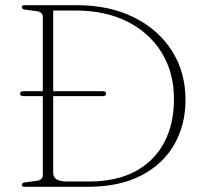

<svg xmlns="http://www.w3.org/2000/svg" viewBox="-20 -720 787 740"><path d="M64 -8Q64 -15.5 78.5 -17.5L120.5 -23Q145 -26 145 -46V-349.5H69.5Q57.5 -349.5 57.5 -359Q57.5 -368.5 69.5 -368.5H145V-654Q145 -674 120.5 -677L78.5 -682.5Q64 -684.5 64 -692Q64 -700 76.5 -700H276Q402 -700 496.2 -653Q590.5 -606 642.8 -523.8Q695 -441.5 695 -335.5Q695 -239 651.8 -163.2Q608.5 -87.5 524.5 -43.8Q440.5 0 317.5 0H76.5Q64 0 64 -8ZM324 -20.5Q428 -20.5 500.8 -59.2Q573.5 -98 612 -169.2Q650.5 -240.5 650.5 -338.5Q650.5 -439.5 603.8 -516.2Q557 -593 471.8 -636.2Q386.5 -679.5 271 -679.5H185V-368.5H376.5Q389 -368.5 389 -359Q389 -349.5 376.5 -349.5H185V-54Q185 -20.5 237.5 -20.5Z"/></svg>

Font: Fraunces 9pt Thin
Style: Regular
Weight: 100
Version: Version 1.000;[b76b70a41]